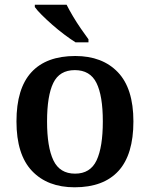

<svg xmlns="http://www.w3.org/2000/svg" viewBox="-20 -786 638 816"><path d="M297 10Q182 10 116 -59.5Q50 -129 50 -270Q50 -410 113.5 -479Q177 -548 300 -548Q415 -548 481 -479Q547 -410 547 -270Q547 -129 483.5 -59.5Q420 10 297 10ZM299 -48Q364 -48 390.5 -104.5Q417 -161 417 -270Q417 -379 390 -433.5Q363 -488 298 -488Q233 -488 206.5 -433.5Q180 -379 180 -270Q180 -161 207 -104.5Q234 -48 299 -48ZM301 -606Q279 -620 253 -639.5Q227 -659 202 -681Q177 -703 157 -723Q137 -743 128 -756V-766H263Q274 -744 290 -717Q306 -690 324 -664Q342 -638 356 -619V-606Z"/></svg>

Font: Noto Serif Hentaigana SemiBold
Style: Regular
Weight: 600
Designer: Kazuhiro Yamada
Foundry: nipponia
Version: Version 1.000; ttfautohint (v1.8.4.7-5d5b)